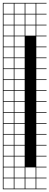

<svg xmlns="http://www.w3.org/2000/svg" viewBox="-20 -1025 348 1352"><path d="M0 307.7V-1004.8H307.7V-1000H235.6V-927.9H307.7V-923.1H235.6V-851H307.7V-846.2H235.6V-774H307.7V-769.2H235.6V-697.1H307.7V-692.3H235.6V-620.2H307.7V-615.4H235.6V-543.3H307.7V-538.5H235.6V-466.3H307.7V-461.5H235.6V-389.4H307.7V-384.6H235.6V-312.5H307.7V-307.7H235.6V-235.6H307.7V-230.8H235.6V-158.7H307.7V-153.8H235.6V-81.7H307.7V-76.9H235.6V-4.8H307.7V0H235.6V72.1H307.7V76.9H235.6V149H307.7V153.8H235.6V226H307.7V230.8H235.6V302.9H307.7V307.7ZM158.7 -927.9H230.8V-1000H158.7ZM81.7 -927.9H153.8V-1000H81.7ZM4.8 -927.9H76.9V-1000H4.8ZM158.7 -851H230.8V-923.1H158.7ZM81.7 -851H153.8V-923.1H81.7ZM4.8 -851H76.9V-923.1H4.8ZM158.7 -774H230.8V-846.2H158.7ZM81.7 -774H153.8V-846.2H81.7ZM4.8 -774H76.9V-846.2H4.8ZM81.7 -697.1H153.8V-769.2H81.7ZM4.8 -697.1H76.9V-769.2H4.8ZM153.8 -692.3H81.7V-620.2H153.8ZM4.8 -620.2H76.9V-692.3H4.8ZM4.8 -543.3H76.9V-615.4H4.8ZM81.7 -543.3H153.8V-615.4H81.7ZM4.8 -466.3H76.9V-538.5H4.8ZM81.7 -466.3H153.8V-538.5H81.7ZM4.8 -389.4H76.9V-461.5H4.8ZM81.7 -389.4H153.8V-461.5H81.7ZM4.8 -312.5H76.9V-384.6H4.8ZM81.7 -312.5H153.8V-384.6H81.7ZM4.8 -235.6H76.9V-307.7H4.8ZM81.7 -235.6H153.8V-307.7H81.7ZM4.8 -158.7H76.9V-230.8H4.8ZM81.7 -158.7H153.8V-230.8H81.7ZM81.7 -81.7H153.8V-153.8H81.7ZM4.8 -81.7H76.9V-153.8H4.8ZM81.7 -4.8H153.8V-76.9H81.7ZM4.8 -4.8H76.9V-76.9H4.8ZM81.7 72.1H153.8V0H81.7ZM4.8 72.1H76.9V0H4.8ZM81.7 149H153.8V76.9H81.7ZM4.8 149H76.9V76.9H4.8ZM158.7 226H230.8V153.8H158.7ZM4.8 226H76.9V153.8H4.8ZM81.7 226H153.8V153.8H81.7ZM81.7 302.9H153.8V230.8H81.7ZM158.7 302.9H230.8V230.8H158.7ZM4.8 302.9H76.9V230.8H4.8Z"/></svg>

Font: Jacquarda Bastarda 9 Charted
Style: Regular
Weight: 400
Designer: Sarah Cadigan-Fried
Version: Version 1.000; ttfautohint (v1.8.4.7-5d5b)